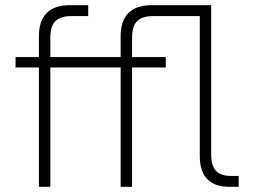

<svg xmlns="http://www.w3.org/2000/svg" viewBox="-20 -720 985 740"><path d="M130 -460H40V-500H130V-580Q130 -700 250 -700H320V-658H255Q213 -658 193.5 -638.5Q174 -619 174 -575V-500H445V-580Q445 -700 565 -700H794V-124Q794 -81 812.5 -61.5Q831 -42 869 -42H900V0H864Q808 0 779 -29.5Q750 -59 750 -119V-658H570Q528 -658 508.5 -638.5Q489 -619 489 -575V-500H619V-460H489V0H445V-460H174V0H130Z"/></svg>

Font: PT Root UI Light
Style: Regular
Weight: 300
Designer: Vitaly Kuzmin
Foundry: ParaType Ltd.
Version: Version 2.000G